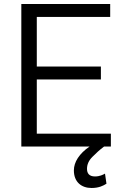

<svg xmlns="http://www.w3.org/2000/svg" viewBox="-20 -731 609 958"><path d="M163.6 -64V-334.5H483.4V-398.9H163.6V-646.5H529.8V-710.9H86.4V0H427.2C375 35.6 348.6 78.1 348.6 119.1C348.6 177.2 386.2 207 437 207C473.6 207 496.1 195.3 511.2 185.5L503.9 135.3C493.7 141.1 477.1 149.4 454.1 149.4C424.3 149.4 414.1 133.3 414.1 111.3C414.1 89.4 422.9 69.8 440.9 51.8C458.5 33.7 478 16.1 499.5 0H533.2V-64Z"/></svg>

Font: Vazirmatn Light
Style: Regular
Weight: 300
Designer: Saber Rastikerdar
Foundry: Saber Rastikerdar
Version: Version 33.003